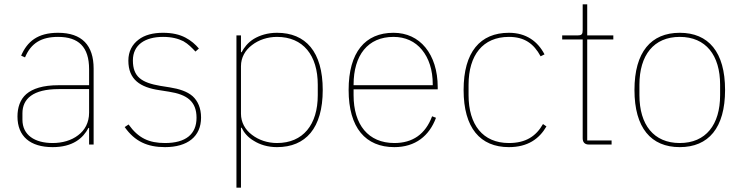

<svg xmlns="http://www.w3.org/2000/svg" viewBox="-20 -670 3441 890"><path d="M249 -518C154 -518 106 -477 78 -412L96 -404C124 -471 173 -499 249 -499C344 -499 393 -453 393 -349V-275H251C179 -275 131 -259 102 -234C73 -209 61 -171 61 -130C61 -38 120 12 224 12C317 12 365 -29 390 -77H393V0H414V-352C414 -460 360 -518 249 -518ZM393 -148C393 -101 373 -66 342 -43C311 -19 269 -7 224 -7C141 -7 84 -44 84 -115V-145C84 -212 133 -257 252 -257H393V-148Z M745 12C664 12 605 -14 558 -81L576 -93C621 -30 670 -7 745 -7C841 -7 891 -48 891 -124C891 -200 847 -232 763 -245L719 -252C630 -265 575 -301 575 -389C575 -432 593 -464 622 -486C650 -508 690 -518 735 -518C779 -518 812 -510 839 -496C866 -482 886 -464 902 -445L886 -431C870 -448 853 -466 830 -479C806 -491 776 -499 736 -499C652 -499 596 -462 596 -390C596 -314 636 -287 723 -272L767 -265C811 -258 848 -246 873 -224C897 -202 912 -169 912 -125C912 -37 849 12 745 12Z M1076 -506H1097V-428H1100C1111 -449 1129 -473 1157 -490C1184 -506 1220 -518 1264 -518C1397 -518 1476 -430 1476 -253C1476 -76 1397 12 1264 12C1220 12 1184 0 1157 -17C1129 -33 1111 -55 1100 -78H1097V200H1076ZM1264 -7C1385 -7 1453 -92 1453 -229V-277C1453 -414 1385 -499 1264 -499C1220 -499 1179 -485 1148 -461C1116 -437 1097 -403 1097 -363V-143C1097 -103 1116 -69 1148 -45C1179 -21 1220 -7 1264 -7Z M1808 12C1675 12 1596 -77 1596 -253C1596 -428 1673 -518 1804 -518C1865 -518 1916 -494 1952 -450C1988 -406 2009 -343 2009 -266V-256H1619V-229C1619 -92 1687 -7 1808 -7C1893 -7 1952 -48 1983 -131L2001 -124C1970 -40 1905 12 1808 12ZM1804 -499C1685 -499 1619 -414 1619 -277V-275H1986V-279C1986 -346 1968 -400 1936 -439C1904 -478 1859 -499 1804 -499Z M2339 12C2206 12 2129 -77 2129 -253C2129 -429 2206 -518 2339 -518C2419 -518 2473 -478 2504 -418L2486 -409C2454 -468 2411 -499 2339 -499C2218 -499 2152 -414 2152 -277V-229C2152 -92 2218 -7 2339 -7C2418 -7 2465 -39 2497 -95L2513 -84C2480 -27 2427 12 2339 12Z M2710 0C2691 0 2681 -10 2681 -29V-487H2586V-506H2658C2677 -506 2681 -512 2681 -531V-650H2702V-506H2823V-487H2702V-19H2815V0Z M3131 12C2998 12 2921 -77 2921 -253C2921 -429 2998 -518 3131 -518C3264 -518 3341 -429 3341 -253C3341 -77 3264 12 3131 12ZM3131 -7C3252 -7 3318 -92 3318 -229V-277C3318 -414 3252 -499 3131 -499C3010 -499 2944 -414 2944 -277V-229C2944 -92 3010 -7 3131 -7Z"/></svg>

Font: Plexus Sans Thin
Style: Regular
Weight: 250
Version: Version 2.001;PS 002.001;hotconv 1.0.70;makeotf.lib2.5.58329